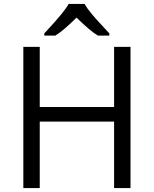

<svg xmlns="http://www.w3.org/2000/svg" viewBox="-20 -951 778 971"><path d="M260 -771Q303 -798 367 -862Q434 -796 475 -771H533V-782Q523 -792 509 -808Q457 -864 446 -878Q420 -909 408 -931H327Q317 -912 291 -880Q262 -844 204 -782V-771ZM557 -714V-410H181V-714H98V0H181V-336H557V0H640V-714Z"/></svg>

Font: OpenSansMMV
Style: Regular
Weight: 400
Designer: Steve Matteson
Foundry: Ascender Corporation
Version: Version 4.000